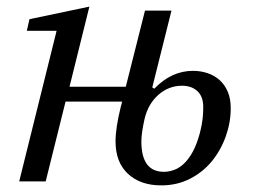

<svg xmlns="http://www.w3.org/2000/svg" viewBox="-20 -548 773 580"><path d="M151 -455H61L69 -490L250 -528L190 -286H360L418 -516H498L440 -284L446 -280Q498 -334 563 -334Q586 -334 607 -327Q628 -320 643.5 -306Q659 -292 668 -271Q677 -250 677 -221Q677 -178 662 -136Q647 -94 620 -61Q593 -28 554 -8Q515 12 467 12Q404 12 366.5 -23Q329 -58 329 -121Q329 -141 333 -167.5Q337 -194 345 -226L349 -241H178L118 0H38ZM475 -29Q490 -29 505.5 -34.5Q521 -40 535.5 -53.5Q550 -67 562.5 -90Q575 -113 584 -147Q590 -171 592 -188.5Q594 -206 594 -225Q594 -256 576.5 -272.5Q559 -289 530 -289Q490 -289 459 -262Q428 -235 417 -190Q412 -168 409.5 -150.5Q407 -133 407 -121Q407 -29 475 -29Z"/></svg>

Font: IBM Plex Serif
Style: Italic
Weight: 400
Italic angle: -14°
Designer: Mike Abbink, Paul van der Laan, Pieter van Rosmalen
Foundry: Bold Monday
Version: Version 3.001